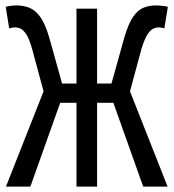

<svg xmlns="http://www.w3.org/2000/svg" viewBox="-20 -688 640 708"><path d="M2 0 152 -380H262V-656H338V-380H448L598 0H508L398 -309H338V0H262V-309H202L92 0ZM144 -339 98 -509Q88 -544 77.5 -560.5Q67 -577 56.5 -582Q46 -587 35 -587Q30 -587 24.5 -586Q19 -585 14 -583L1 -663Q8 -665 20 -666.5Q32 -668 41 -668Q66 -668 88 -659.5Q110 -651 128.5 -625.5Q147 -600 162 -548L217 -351ZM456 -339 383 -351 438 -548Q453 -600 470.5 -625.5Q488 -651 509 -659.5Q530 -668 555 -668Q564 -668 578 -666.5Q592 -665 599 -663L586 -583Q582 -585 576 -586Q570 -587 565 -587Q555 -587 544.5 -582Q534 -577 523.5 -560.5Q513 -544 502 -509Z"/></svg>

Font: Source Code Pro
Style: Regular
Weight: 400
Monospace: yes
Designer: Paul D. Hunt, Teo Tuominen
Foundry: Adobe Systems Incorporated
Version: Version 1.018;hotconv 1.0.116;makeotfexe 2.5.65601